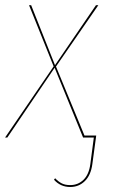

<svg xmlns="http://www.w3.org/2000/svg" viewBox="-33 -538 445 751"><path d="M186 -277.8 297.4 -7.8H343.3L342.3 0L328.1 104.5Q322.3 147.5 298.8 170.4Q275.4 193.4 241.7 193.4Q203.6 193.4 178.2 165L182.6 159.2Q195.3 172.4 208.5 179.2Q221.7 186 241.7 186Q272 186 293.5 165.3Q314.9 144.5 320.3 104L334 0H292L180.7 -272.9L-4.4 0H-13.2L176.8 -278.3L80.6 -517.6H88.9L182.1 -283.2L342.3 -517.6H351.6Z"/></svg>

Font: Fira Sans Compressed Eight
Style: Italic
Weight: 100
Width: 3
Italic angle: -8°
Designer: Carrois Corporate & Edenspiekermann AG
Foundry: Carrois Corporate GbR & Edenspiekermann AG
Version: Version 4.203;PS 004.203;hotconv 1.0.88;makeotf.lib2.5.64775